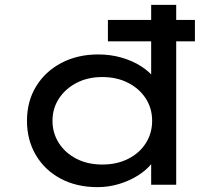

<svg xmlns="http://www.w3.org/2000/svg" viewBox="-20 -760 885 790"><path d="M424 -590V-678H782V-590ZM381 10Q295 10 229.5 -25Q164 -60 127.5 -122Q91 -184 91 -263Q91 -343 128.5 -404.5Q166 -466 232.5 -501Q299 -536 384 -536Q435 -536 480 -523Q525 -510 559.5 -488Q594 -466 613 -441Q632 -416 632 -391L602 -389V-740H705V0H602V-138L622 -133Q622 -109 602 -84.5Q582 -60 548.5 -38.5Q515 -17 471.5 -3.5Q428 10 381 10ZM401 -83Q461 -83 507.5 -106.5Q554 -130 580 -171Q606 -212 606 -263Q606 -314 580 -354.5Q554 -395 507.5 -419Q461 -443 401 -443Q341 -443 295 -419Q249 -395 222.5 -354.5Q196 -314 196 -263Q196 -212 222.5 -171Q249 -130 295 -106.5Q341 -83 401 -83Z"/></svg>

Font: Lexend Mega
Style: Regular
Weight: 400
Designer: Bonnie Shaver-Troup, Thomas Jockin
Foundry: Lexend
Version: Version 1.007